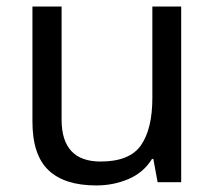

<svg xmlns="http://www.w3.org/2000/svg" viewBox="-20 -556 658 586"><path d="M533 -536V0H461L448 -71H444Q418 -29 372 -9.5Q326 10 274 10Q177 10 128 -36.5Q79 -83 79 -185V-536H168V-191Q168 -63 287 -63Q376 -63 410.5 -113Q445 -163 445 -257V-536Z"/></svg>

Font: Noto Sans Warang Citi
Style: Regular
Weight: 400
Designer: Mangu Purty
Foundry: Mangu Purty
Version: Version 3.002; ttfautohint (v1.8.4.7-5d5b)